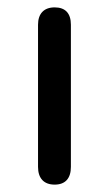

<svg xmlns="http://www.w3.org/2000/svg" viewBox="-20 -500 294 520"><path d="M128 0C157 0 172 -17 172 -48V-433C172 -464 157 -480 128 -480C99 -480 83 -463 83 -433V-48C83 -17 99 0 128 0Z"/></svg>

Font: 寒蝉半圆体
Style: Regular
Weight: 400
Designer: Yoshimichi Ohira & Warren
Foundry: ChillType
Version: Version 1.800;Glyphs 3.1.1 (3135)